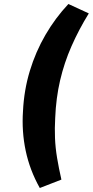

<svg xmlns="http://www.w3.org/2000/svg" viewBox="-20 -743 464 960"><path d="M179 197Q129 108 108.5 11Q88 -86 95 -188Q100 -292 129 -388Q158 -484 207.5 -569Q257 -654 322 -723L424 -676Q374 -595 337.5 -512Q301 -429 280.5 -341Q260 -253 256 -153Q253 -102 255 -53Q257 -4 265.5 47Q274 98 287 155Z"/></svg>

Font: Nunito Sans 10pt ExtraBold
Style: Italic
Weight: 800
Italic angle: -9°
Designer: Vernon Adams
Foundry: Vernon Adams
Version: Version 3.101;gftools[0.9.27]